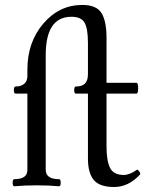

<svg xmlns="http://www.w3.org/2000/svg" viewBox="-20 -750 600 777"><path d="M441.9 6.8Q383.3 6.8 359.6 -21.5Q335.9 -49.8 335.9 -108.9V-371.1H287.1Q280.3 -371.1 280.3 -385.5Q280.3 -399.9 287.1 -399.9Q312 -399.9 324 -411.9Q335.9 -423.8 335.9 -450.2V-576.2Q335.9 -634.3 322.3 -658.2Q308.6 -682.1 269 -682.1Q165 -682.1 165 -526.9V-63Q165 -24.9 219.2 -24.9Q225.6 -24.9 225.6 -10.5Q225.6 3.9 219.2 3.9Q179.7 0 128.9 0Q77.6 0 38.1 3.9Q31.2 3.9 31.2 -10.5Q31.2 -24.9 38.1 -24.9Q90.8 -24.9 90.8 -62V-371.1H43Q36.1 -371.1 36.1 -385.5Q36.1 -399.9 43 -399.9Q65.4 -399.9 78.1 -410.9Q90.8 -421.9 90.8 -441.9V-467.8Q90.8 -579.6 155.5 -654.8Q220.2 -730 313 -730Q370.6 -730 390.9 -697Q411.1 -664.1 411.1 -596.2V-415H532.2Q539.1 -415 539.1 -393.1Q539.1 -371.1 532.2 -371.1H411.1V-157.2Q411.1 -99.6 425.3 -70.8Q439.5 -42 481 -42Q504.4 -42 534.2 -63Q536.1 -64.5 540 -60.5Q543.9 -56.6 546.4 -51.3Q548.8 -45.9 546.9 -43.9Q500 6.8 441.9 6.8Z"/></svg>

Font: Junicode SmCond
Style: Regular
Weight: 400
Width: 4
Designer: Peter S. Baker
Version: Version 2.206